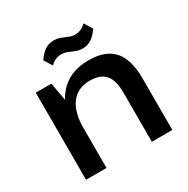

<svg xmlns="http://www.w3.org/2000/svg" viewBox="-166 -883 1011 1031"><g transform="rotate(-30 340.0 -367.5)"><path d="M485 -303Q485 -381 455 -416Q425 -451 359 -451Q285 -451 244.5 -398.5Q204 -346 204 -247L155 -171V-239Q155 -389 221 -469Q287 -549 409 -549Q513 -549 562.5 -493Q612 -437 612 -319V0H485ZM77 -540H174L204 -372V0H77ZM199 -670Q220 -702 244.5 -718.5Q269 -735 299 -735Q322 -735 341.5 -727.5Q361 -720 380 -712Q399 -704 418 -704Q435 -704 452 -711Q469 -718 485 -734L516 -684Q496 -653 471 -636Q446 -619 416 -619Q393 -619 373.5 -627Q354 -635 335.5 -642.5Q317 -650 297 -650Q279 -650 262.5 -643Q246 -636 230 -620Z"/></g></svg>

Font: Pathway Extreme 12pt SemiBold
Style: Regular
Weight: 600
Version: Version 1.001;gftools[0.9.26]